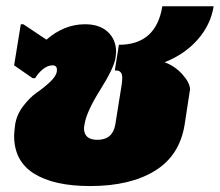

<svg xmlns="http://www.w3.org/2000/svg" viewBox="-20 -587 713 623"><path d="M25.8 -146.7Q25.8 -156.7 29.2 -183.3Q34.2 -215 55.4 -242.9Q76.7 -270.8 99.6 -286.7Q122.5 -302.5 142.1 -320.8Q161.7 -339.2 164.2 -354.2Q167.5 -375 150.8 -375Q134.2 -375 118.3 -361.7Q102.5 -348.3 94.2 -333.3H85.8L25.8 -375L47.5 -508.3H55.8L130.8 -458.3Q188.3 -508.3 255.8 -508.3Q303.3 -508.3 330 -483.3Q356.7 -458.3 356.7 -418.3Q356.7 -413.3 355 -400Q350 -366.7 305.4 -295.8Q260.8 -225 254.2 -183.3Q252.5 -175 252.5 -171.7Q252.5 -133.3 295.8 -133.3Q345.8 -133.3 354.2 -183.3L374.2 -308.3Q376.7 -323.3 376.7 -334.2Q376.7 -358.3 356.7 -358.3H352.5L365.8 -441.7Q486.7 -441.7 506.7 -566.7H673.3Q663.3 -505.8 621.2 -458.3Q579.2 -410.8 514.2 -385Q548.3 -372.5 572.5 -345Q596.7 -317.5 596.7 -295.8Q596.7 -295 596.2 -293.8Q595.8 -292.5 595.8 -291.7L579.2 -183.3Q563.3 -82.5 482.9 -32.9Q402.5 16.7 272.5 16.7Q155 16.7 90.4 -23.8Q25.8 -64.2 25.8 -146.7Z"/></svg>

Font: BoonTook
Style: Italic
Weight: 400
Italic angle: -9°
Designer: Sungsit Sawaiwan
Foundry: FontUni
Version: Version 3.0